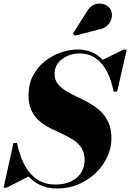

<svg xmlns="http://www.w3.org/2000/svg" viewBox="-52 -1036 726 1070"><path d="M266.5 14.5Q208 14.5 165.8 -7.8Q123.5 -30 95 -67.2Q66.5 -104.5 49.2 -149.2Q32 -194 23 -239H42.5Q50.5 -200 65.5 -159.2Q80.5 -118.5 105.5 -84Q130.5 -49.5 167.8 -28.5Q205 -7.5 257 -7.5Q306.5 -7.5 343 -24.8Q379.5 -42 399.5 -72.8Q419.5 -103.5 419.5 -144Q419.5 -184 402.5 -210.8Q385.5 -237.5 357.5 -255.8Q329.5 -274 296.2 -289Q263 -304 229.8 -320.8Q196.5 -337.5 168.8 -360.8Q141 -384 124 -419Q107 -454 107 -505.5Q107 -567.5 132.2 -615Q157.5 -662.5 198.2 -694.8Q239 -727 287 -743.5Q335 -760 380.5 -760Q444.5 -760 489.5 -728.8Q534.5 -697.5 562 -644Q589.5 -590.5 600.5 -525H581Q570 -585 546 -633.2Q522 -681.5 483.5 -709.8Q445 -738 389.5 -738Q354.5 -738 323.2 -724Q292 -710 272 -685Q252 -660 252 -625.5Q252 -592.5 269.2 -569.8Q286.5 -547 314.8 -530Q343 -513 376.8 -497Q410.5 -481 444.5 -462.2Q478.5 -443.5 506.5 -417.8Q534.5 -392 551.8 -354.8Q569 -317.5 569 -264Q569 -211.5 546 -161.8Q523 -112 481.8 -72.2Q440.5 -32.5 385.5 -9Q330.5 14.5 266.5 14.5ZM-32 10 23 -239H42.5L56 -167Q68 -133 81.5 -105.5Q95 -78 112 -55L-15 10ZM581 -525 573.5 -582.5Q562.5 -613.5 550.2 -640.8Q538 -668 516 -700.5L637.5 -760H654.5L600.5 -525ZM364.5 -837 355 -850 434 -974Q447 -996 465 -1006Q483 -1016 502 -1016Q521 -1016 536.8 -1008.5Q552.5 -1001 560.5 -989Q574 -969.5 571.5 -944.5Q569 -919.5 551.2 -899Q533.5 -878.5 502 -872.5Z"/></svg>

Font: Bodoni Moda ExtraBold
Style: Italic
Weight: 800
Italic angle: -13°
Version: Version 2.005